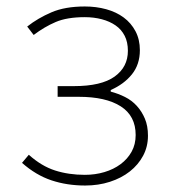

<svg xmlns="http://www.w3.org/2000/svg" viewBox="-20 -560 525 593"><path d="M243 13Q187 13 139 -3Q91 -19 48 -57L69 -82Q108 -47 150 -33.5Q192 -20 242 -20Q274 -20 302.5 -28.5Q331 -37 352.5 -53Q374 -69 386.5 -91.5Q399 -114 399 -143Q399 -202 353 -231.5Q307 -261 223 -261H158V-294H208Q293 -294 334 -323.5Q375 -353 375 -403Q375 -430 365 -449.5Q355 -469 337 -481.5Q319 -494 294.5 -500.5Q270 -507 242 -507Q187 -507 152 -492Q117 -477 84 -452L64 -478Q97 -504 139 -522Q181 -540 242 -540Q277 -540 308 -531.5Q339 -523 362 -506Q385 -489 398.5 -463.5Q412 -438 412 -405Q412 -361 387.5 -330.5Q363 -300 322 -282V-277Q345 -271 366 -260.5Q387 -250 402.5 -233Q418 -216 427.5 -193.5Q437 -171 437 -141Q437 -107 422 -79Q407 -51 381 -30.5Q355 -10 319.5 1.5Q284 13 243 13Z"/></svg>

Font: SpoqaHanSans
Style: Thin
Weight: 250
Designer: [Spoqa Han Sans] Dong-huui Kim \uAE40 \uB3D9 \uD718   [Noto Sans] Ryoko NISHIZUKA \u897F \u585A \u6DBC \u5B50  (kana & i
Foundry: Spoqa (http://bi.spoqa.com)
Version: Version 1.004;PS 1.004;hotconv 1.0.82;makeotf.lib2.5.63406